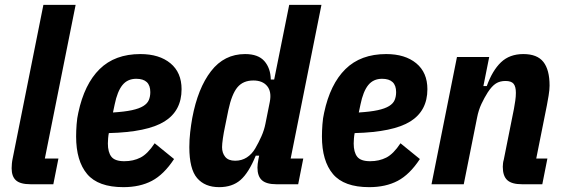

<svg xmlns="http://www.w3.org/2000/svg" viewBox="-20 -760 2323 792"><path d="M106 0Q64 0 46 -16Q28 -32 28 -66Q28 -74 29 -85Q30 -96 32 -105L159 -740H292L165 -106H221L200 0Z M489 12Q385 12 339.5 -42Q294 -96 294 -197Q294 -220 296 -247Q298 -274 303 -295Q328 -413 391 -475Q454 -537 559 -537Q637 -537 683 -499Q729 -461 729 -392Q729 -303 658.5 -259Q588 -215 429 -211Q427 -202 426 -189Q425 -176 425 -168Q425 -132 439.5 -113.5Q454 -95 493 -95Q530 -95 559.5 -110Q589 -125 618 -169L698 -104Q656 -40 606.5 -14Q557 12 489 12ZM542 -435Q506 -435 485 -409Q464 -383 453 -329L446 -296Q494 -299 524 -305.5Q554 -312 571 -322.5Q588 -333 594 -347.5Q600 -362 600 -380Q600 -435 542 -435Z M1120 0Q1079 0 1060.5 -16.5Q1042 -33 1042 -69Q1042 -77 1043 -84Q1044 -91 1046 -103L1049 -118H1035Q1006 -47 972 -17.5Q938 12 884 12Q825 12 793 -25.5Q761 -63 761 -153Q761 -184 764.5 -214.5Q768 -245 773 -273Q796 -396 850.5 -466.5Q905 -537 991 -537Q1045 -537 1070.5 -508Q1096 -479 1097 -432H1111L1173 -740H1306L1179 -106H1231L1210 0ZM950 -97Q977 -97 998 -110.5Q1019 -124 1033 -148Q1047 -172 1058.5 -198Q1070 -224 1075 -250L1093 -340Q1101 -382 1082 -405Q1063 -428 1025 -428Q983 -428 959.5 -400Q936 -372 922 -306L908 -237Q903 -214 899.5 -190Q896 -166 896 -153Q896 -129 909 -113Q922 -97 950 -97Z M1503 12Q1399 12 1353.5 -42Q1308 -96 1308 -197Q1308 -220 1310 -247Q1312 -274 1317 -295Q1342 -413 1405 -475Q1468 -537 1573 -537Q1651 -537 1697 -499Q1743 -461 1743 -392Q1743 -303 1672.5 -259Q1602 -215 1443 -211Q1441 -202 1440 -189Q1439 -176 1439 -168Q1439 -132 1453.5 -113.5Q1468 -95 1507 -95Q1544 -95 1573.5 -110Q1603 -125 1632 -169L1712 -104Q1670 -40 1620.5 -14Q1571 12 1503 12ZM1556 -435Q1520 -435 1499 -409Q1478 -383 1467 -329L1460 -296Q1508 -299 1538 -305.5Q1568 -312 1585 -322.5Q1602 -333 1608 -347.5Q1614 -362 1614 -380Q1614 -435 1556 -435Z M1760 0 1865 -525H1998L1974 -405H1988Q2011 -469 2046.5 -503Q2082 -537 2139 -537Q2196 -537 2221.5 -504.5Q2247 -472 2247 -407Q2247 -390 2243 -365.5Q2239 -341 2236 -326L2192 -106H2238L2217 0H2133Q2091 0 2072.5 -17Q2054 -34 2054 -72Q2054 -79 2055 -87Q2056 -95 2058 -101L2100 -311Q2103 -327 2105.5 -344.5Q2108 -362 2108 -377Q2108 -403 2098.5 -414.5Q2089 -426 2065 -426Q2042 -426 2025.5 -415.5Q2009 -405 1992 -379Q1978 -357 1966 -331.5Q1954 -306 1948 -275L1893 0Z"/></svg>

Font: IBM Plex Sans Cond
Style: Bold Italic
Weight: 700
Width: 3
Italic angle: -11°
Designer: Mike Abbink, Paul van der Laan, Pieter van Rosmalen
Foundry: Bold Monday
Version: Version 1.3